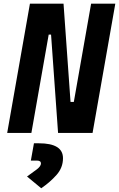

<svg xmlns="http://www.w3.org/2000/svg" viewBox="-20 -713 639 1030"><path d="M291.5 0 253.9 -527.3H241.2L148.4 0H18.6L140.6 -693.4H320.8L358.4 -166H376L468.8 -693.4H598.6L476.6 0ZM201.2 296.9 125 233.9Q155.3 212.4 177.5 195.6Q199.7 178.7 199.7 163.6Q199.7 148.4 177.2 148.4H145.5L162.1 55.7H189Q317.9 55.7 317.9 135.7Q317.9 186 283.7 224.9Q249.5 263.7 201.2 296.9Z"/></svg>

Font: Cascadia Code PL
Style: Bold Italic
Weight: 700
Italic angle: -10°
Monospace: yes
Designer: Aaron Bell
Foundry: Saja Typeworks
Version: Version 2404.023; ttfautohint (v1.8.4)